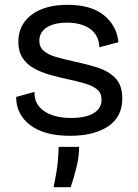

<svg xmlns="http://www.w3.org/2000/svg" viewBox="-20 -550 571 796"><path d="M271 13Q163 13 105 -31.5Q47 -76 47 -148L123 -169Q121 -119 162 -90Q203 -61 276 -61Q336 -61 368.5 -81Q401 -101 401 -136Q401 -164 383 -179Q365 -194 333 -203.5Q301 -213 259 -222Q222 -230 186.5 -240Q151 -250 121 -266.5Q91 -283 73.5 -310Q56 -337 56 -377Q56 -447 110.5 -488.5Q165 -530 261 -530Q357 -530 410.5 -487Q464 -444 471 -375L392 -354Q390 -404 354 -430Q318 -456 258 -456Q204 -456 173.5 -436Q143 -416 143 -381Q143 -355 161.5 -339Q180 -323 211.5 -314Q243 -305 283 -296Q336 -285 382.5 -270.5Q429 -256 458 -226.5Q487 -197 487 -142Q487 -65 428 -26Q369 13 271 13ZM202 226Q216 161 219.5 121Q223 81 223 59H308Q308 97 298 139.5Q288 182 273 226Z"/></svg>

Font: Bricolage Grotesque 10pt
Style: Regular
Weight: 400
Designer: Mathieu Triay
Foundry: Atelier Triay
Version: Version 1.000; ttfautohint (v1.8.4.7-5d5b);gftools[0.9.32]